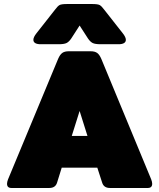

<svg xmlns="http://www.w3.org/2000/svg" viewBox="-20 -935 792 955"><path d="M146 -737Q146 -750 161 -769L253 -886Q267 -905 276.5 -910Q286 -915 314 -915H438Q466 -915 475.5 -910Q485 -905 499 -886L591 -769Q606 -750 606 -737Q606 -726 596.5 -720.5Q587 -715 570 -715H481Q453 -715 441 -721Q429 -727 418 -743L376 -808L334 -743Q323 -727 311 -721Q299 -715 271 -715H182Q165 -715 155.5 -720.5Q146 -726 146 -737ZM15 -21Q15 -30 20 -43L269 -642Q278 -663 289.5 -671.5Q301 -680 322 -680H431Q452 -680 463.5 -671.5Q475 -663 484 -642L732 -43Q737 -30 737 -21Q737 0 715 0H527Q496 0 488 -27L464 -101H287L264 -27Q256 0 225 0H37Q15 0 15 -21ZM415 -259 376 -383 337 -259Z"/></svg>

Font: Mitr
Style: Bold
Weight: 700
Designer: Thanarat Vachiruckul
Foundry: Cadson Demak
Version: Version 1.003